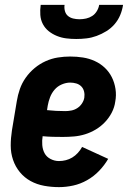

<svg xmlns="http://www.w3.org/2000/svg" viewBox="-20 -760 540 788"><path d="M222 8Q191 8 161 2.5Q131 -3 105.5 -17Q80 -31 61.5 -53.5Q43 -76 33.5 -104Q24 -132 24 -162.5Q24 -193 29 -225L49 -345Q53 -370 61.5 -394.5Q70 -419 85.5 -441Q101 -463 122 -480.5Q143 -498 167.5 -509Q192 -520 217.5 -524Q243 -528 268 -528Q295 -528 320.5 -524Q346 -520 369 -509.5Q392 -499 410 -482Q428 -465 439 -443Q450 -421 454 -395Q458 -369 453 -343Q450 -320 439 -298.5Q428 -277 411 -259Q394 -241 373 -228.5Q352 -216 329.5 -209Q307 -202 284 -200Q261 -198 238 -198Q217 -198 196.5 -198.5Q176 -199 155 -201Q152 -183 153.5 -164.5Q155 -146 163 -131Q171 -116 187.5 -107.5Q204 -99 222 -99Q236 -99 250 -102.5Q264 -106 276.5 -113.5Q289 -121 299.5 -132.5Q310 -144 317 -157L424 -108Q409 -82 387 -59Q365 -36 337.5 -20.5Q310 -5 280.5 1.5Q251 8 222 8ZM248 -304Q260 -304 273 -306.5Q286 -309 297.5 -316.5Q309 -324 316.5 -335.5Q324 -347 326 -359Q328 -372 325 -384.5Q322 -397 313.5 -405.5Q305 -414 293 -417.5Q281 -421 268 -421Q251 -421 233.5 -413.5Q216 -406 204 -392Q192 -378 185.5 -361Q179 -344 176 -327L173 -308Q191 -306 210 -305Q229 -304 248 -304ZM293 -600Q272 -600 252 -602.5Q232 -605 213.5 -612.5Q195 -620 180 -632Q165 -644 156 -661Q147 -678 145.5 -698.5Q144 -719 147 -740H245Q243 -727 246.5 -714.5Q250 -702 259 -694.5Q268 -687 280.5 -684Q293 -681 306 -681Q320 -681 333.5 -684Q347 -687 358.5 -694.5Q370 -702 377.5 -714.5Q385 -727 387 -740H485Q482 -719 473.5 -698.5Q465 -678 450.5 -661Q436 -644 416.5 -632Q397 -620 376.5 -612.5Q356 -605 335 -602.5Q314 -600 293 -600Z"/></svg>

Font: Iosevka SS04 Heavy
Style: Italic
Weight: 900
Italic angle: -9°
Monospace: yes
Designer: Belleve Invis
Foundry: Belleve Invis
Version: Version 19.0.0; ttfautohint (v1.8.4)